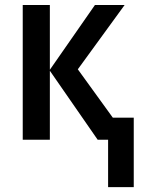

<svg xmlns="http://www.w3.org/2000/svg" viewBox="-20 -561 568 771"><path d="M414.1 190.4V0H372.1L180.2 -276.9V0H71.3V-541H180.2V-280.8L361.3 -541H480.5L292.5 -282.7L433.1 -88.4H517.1V190.4Z"/></svg>

Font: Open Sans SemiCondensed SemiBold
Style: Regular
Weight: 600
Width: 4
Designer: Monotype Design Team
Foundry: Monotype Imaging Inc.
Version: Version 3.000